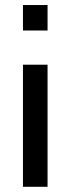

<svg xmlns="http://www.w3.org/2000/svg" viewBox="-20 -548 276 751"><path d="M69.8 -294.9V182.6H166V-294.9ZM69.8 -528.3V-428.7H166V-528.3Z"/></svg>

Font: Roboto Slab
Style: Regular
Weight: 400
Designer: Google
Version: Version 2.000; ttfautohint (v1.8.1.43-b0c9)